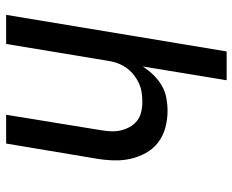

<svg xmlns="http://www.w3.org/2000/svg" viewBox="-88 -688 775 640"><g transform="rotate(90 300.0 -367.5)"><path d="M29 0 151 -735H247L201 -455Q213 -474 229 -490.5Q245 -507 264.5 -518.5Q284 -530 306 -534Q328 -538 349 -538Q378 -538 405.5 -530.5Q433 -523 454.5 -506.5Q476 -490 489.5 -465.5Q503 -441 509 -414Q515 -387 514 -357.5Q513 -328 508 -299L458 0H362L413 -313Q416 -330 417 -347.5Q418 -365 414.5 -381Q411 -397 403 -411.5Q395 -426 382.5 -436Q370 -446 353.5 -450Q337 -454 319 -454Q303 -454 287 -451.5Q271 -449 256 -442Q241 -435 227.5 -424Q214 -413 204.5 -399Q195 -385 189.5 -369.5Q184 -354 182 -338L126 0Z"/></g></svg>

Font: Iosevka Curly MdExObl
Style: Regular
Weight: 500
Width: 7
Italic angle: -9°
Monospace: yes
Designer: Belleve Invis
Foundry: Belleve Invis
Version: Version 11.1.0; ttfautohint (v1.8.3)